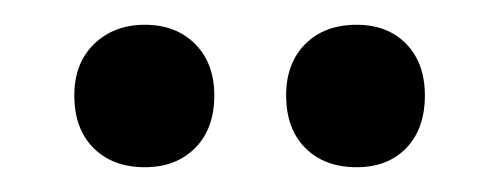

<svg xmlns="http://www.w3.org/2000/svg" viewBox="-20 -617 404 155"><path d="M153 -540Q153 -513 137.5 -497.5Q122 -482 97 -482Q71 -482 55.5 -497.5Q40 -513 40 -540Q40 -566 56 -581.5Q72 -597 97 -597Q122 -597 137.5 -581.5Q153 -566 153 -540ZM323 -540Q323 -513 308 -497.5Q293 -482 268 -482Q242 -482 226.5 -497.5Q211 -513 211 -540Q211 -566 226.5 -581.5Q242 -597 268 -597Q293 -597 308 -581.5Q323 -566 323 -540Z"/></svg>

Font: Yrsa SemiBold
Style: Regular
Weight: 600
Version: Version 2.004